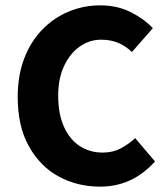

<svg xmlns="http://www.w3.org/2000/svg" viewBox="-20 -684 622 716"><path d="M353 12Q269 12 199.5 -25.5Q130 -63 88 -138Q46 -213 46 -322Q46 -403 70.5 -466.5Q95 -530 138 -574Q181 -618 236.5 -641Q292 -664 354 -664Q417 -664 467 -639Q517 -614 550 -579L472 -490Q448 -513 420 -524.5Q392 -536 357 -536Q314 -536 277.5 -510.5Q241 -485 219 -438Q197 -391 197 -327Q197 -260 218 -212.5Q239 -165 276.5 -140Q314 -115 363 -115Q401 -115 431 -131Q461 -147 484 -169L558 -82Q516 -35 465 -11.5Q414 12 353 12Z"/></svg>

Font: Source Sans 3
Style: Bold
Weight: 700
Designer: Paul D. Hunt
Foundry: Adobe
Version: Version 3.052;hotconv 1.1.0;makeotfexe 2.6.0